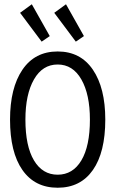

<svg xmlns="http://www.w3.org/2000/svg" viewBox="-20 -868 540 899"><path d="M250 11Q143 11 85 -72Q27 -155 27 -308Q27 -456 85 -541.5Q143 -627 250 -627Q357 -627 415 -541.5Q473 -456 473 -308Q473 -155 415 -72Q357 11 250 11ZM250 -50Q321 -50 361 -117Q401 -184 401 -308Q401 -426 361 -496Q321 -566 250 -566Q179 -566 139 -496Q99 -426 99 -308Q99 -184 139 -117Q179 -50 250 -50ZM175 -673 74 -808 129 -848 213 -699ZM335 -673 234 -808 289 -848 373 -699Z"/></svg>

Font: Ligconsolata
Style: Regular
Weight: 400
Monospace: yes
Designer: Raph Levien, Cyreal, Brenton Simpson
Foundry: Raph Levien, Cyreal, Google
Version: Version 3.001; ttfautohint (v1.8.2.53-6de2)